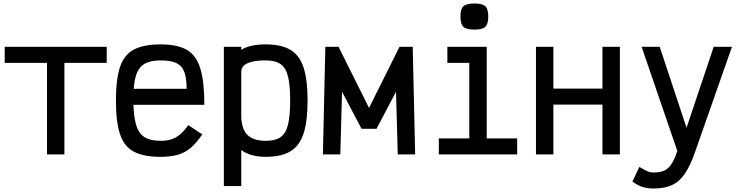

<svg xmlns="http://www.w3.org/2000/svg" viewBox="-20 -887 4240 1103"><path d="M250 0V-618H350V0ZM7 -526V-618H593V-526Z M903 14Q806 14 749.5 -15.5Q693 -45 669.5 -116Q646 -187 646 -309Q646 -432 669.5 -502.5Q693 -573 749.5 -602.5Q806 -632 903 -632Q999 -632 1053.5 -600.5Q1108 -569 1131 -493Q1154 -417 1154 -285H675V-377H1052Q1052 -439 1038.5 -474.5Q1025 -510 992.5 -525Q960 -540 903 -540Q843 -540 809 -519.5Q775 -499 760.5 -451Q746 -403 746 -318Q746 -227 760.5 -174.5Q775 -122 809 -100Q843 -78 903 -78Q938 -78 964.5 -86.5Q991 -95 1014 -114.5Q1037 -134 1062 -168L1142 -115Q1109 -66 1076 -38Q1043 -10 1002 2Q961 14 903 14Z M1266 182V-618H1366V-601Q1392 -617 1427 -624.5Q1462 -632 1507 -632Q1597 -632 1649.5 -600Q1702 -568 1724.5 -497.5Q1747 -427 1747 -310Q1747 -193 1724.5 -122Q1702 -51 1649.5 -18.5Q1597 14 1507 14Q1462 14 1427 4Q1392 -6 1366 -25V182ZM1507 -78Q1561 -78 1591.5 -99Q1622 -120 1634.5 -171Q1647 -222 1647 -310Q1647 -398 1634.5 -448Q1622 -498 1591.5 -519Q1561 -540 1507 -540Q1460 -540 1428.5 -532.5Q1397 -525 1381.5 -510.5Q1366 -496 1366 -475V-225Q1366 -149 1400 -113.5Q1434 -78 1507 -78Z M1835 0 1849 -618H1925L2100 -267L2275 -618H2351L2365 0H2265L2255 -360L2143 -147H2057L1945 -360L1935 0Z M2676 0V-589L2739 -526H2550V-618H2776V0ZM2501 0V-92H2951V0ZM2705 -717Q2659 -717 2642 -733Q2625 -749 2625 -792Q2625 -835 2642 -851Q2659 -867 2705 -867Q2751 -867 2768 -851Q2785 -835 2785 -792Q2785 -749 2768 -733Q2751 -717 2705 -717Z M3441 0V-618H3541V0ZM3059 0V-618H3159V0ZM3088 -286V-378H3512V-286Z M3734 196Q3697 196 3670.5 187Q3644 178 3613 156L3653 72Q3686 91 3700.5 97.5Q3715 104 3734 104Q3771 104 3795 93.5Q3819 83 3837 56Q3855 29 3871 -20L3666 -618H3770L3924 -153L4080 -618H4185L3973 -14Q3946 64 3915 110Q3884 156 3841 176Q3798 196 3734 196Z"/></svg>

Font: Victor Mono Thin
Style: Regular
Weight: 100
Monospace: yes
Designer: Rune Bjørnerås
Version: Version 1.561;gftools[0.9.30]